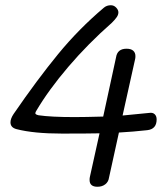

<svg xmlns="http://www.w3.org/2000/svg" viewBox="-20 -710 627 733"><path d="M578 -254Q578 -217 542 -213Q488 -207 434 -204L396 -31Q394 -16 382 -6.5Q370 3 352 3Q322 3 322 -23Q322 -30 323 -34L360 -201Q316 -200 217 -200Q109 -200 43 -217Q20 -223 20 -243Q20 -257 32 -275Q122 -406 201.5 -503Q281 -600 377 -681Q388 -690 403 -690Q415 -690 423.5 -681Q432 -672 432 -663Q432 -654 426 -645Q420 -636 407 -623Q316 -543 240.5 -454.5Q165 -366 118 -286Q115 -282 115 -277Q115 -273 127 -270Q174 -263 265 -263Q304 -263 374 -265L423 -491Q428 -524 463 -524Q480 -524 488.5 -516.5Q497 -509 497 -496Q497 -489 496 -485L448 -269Q512 -275 550 -279Q563 -281 570.5 -274Q578 -267 578 -254Z"/></svg>

Font: Mali
Style: Italic
Weight: 400
Italic angle: -10°
Version: Version 1.000; ttfautohint (v1.6)